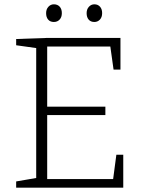

<svg xmlns="http://www.w3.org/2000/svg" viewBox="-20 -871 668 891"><path d="M505 -40 520 -153H552V0H55V-29L148 -45V-648L55 -661V-690L199 -695H539V-548H507L492 -655H199V-376H469V-337H199V-40ZM194 -810Q194 -828 204.5 -839.5Q215 -851 230 -851Q247 -851 257 -840Q267 -829 267 -810Q267 -791 256.5 -780Q246 -769 230 -769Q213 -769 203.5 -780Q194 -791 194 -810ZM382 -810Q382 -828 392.5 -839.5Q403 -851 418 -851Q434 -851 444 -840Q454 -829 454 -810Q454 -791 443.5 -780Q433 -769 418 -769Q401 -769 391.5 -780Q382 -791 382 -810Z"/></svg>

Font: Bitter Pro Light
Style: Regular
Weight: 300
Designer: Sol Matas, and Bitter project Authors
Foundry: Sol Matas
Version: Version 1.010